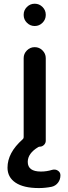

<svg xmlns="http://www.w3.org/2000/svg" viewBox="-20 -793 356 1010"><path d="M162.1 -656.2Q138.7 -656.2 121.6 -673.3Q104.5 -690.4 104.5 -713.9V-715.8Q104.5 -739.3 121.6 -756.3Q138.7 -773.4 162.1 -773.4H163.1Q186.5 -773.4 203.6 -756.3Q220.7 -739.3 220.7 -715.8V-713.9Q220.7 -690.4 203.6 -673.3Q186.5 -656.2 163.1 -656.2ZM184.6 196.3Q104.5 196.3 62 168Q19.5 139.6 19.5 88.9Q19.5 10.7 98.6 -59.6Q104.5 -64.5 104.5 -72.3V-487.3Q104.5 -510.7 121.6 -527.8Q138.7 -544.9 162.1 -544.9H163.1Q186.5 -544.9 203.6 -527.8Q220.7 -510.7 220.7 -487.3V-52.7Q220.7 -40 211.4 -30.8Q202.1 -21.5 189.5 -21.5Q185.5 -21.5 181.6 -19.5Q126 13.7 126 58.6Q126 109.4 195.3 109.4Q225.6 109.4 253.9 100.6Q270.5 95.7 284.2 104.5Q297.9 113.3 297.9 128.9Q297.9 151.4 285.2 168Q272.5 184.6 252 189.5Q217.8 196.3 184.6 196.3Z"/></svg>

Font: Gen Jyuu Gothic Medium
Style: Regular
Weight: 500
Designer: [Source Han Sans]
Ryoko NISHIZUKA  (kana & ideographs); Paul D. Hunt (Latin, Greek & Cyrillic); Wenlong ZHANG  (bopomofo
Version: Version 1.002.20150607